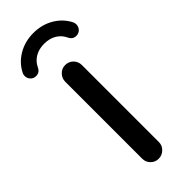

<svg xmlns="http://www.w3.org/2000/svg" viewBox="-248 -705 739 739"><g transform="rotate(-45 121.5 -336.0)"><path d="M76.2 -39.1V-458Q76.2 -476.6 89.4 -490.2Q102.5 -503.9 121.1 -503.9Q140.6 -503.9 153.8 -490.7Q167 -477.5 167 -458V-39.1Q167 -20.5 153.3 -7.3Q139.6 5.9 121.1 5.9Q102.5 5.9 89.4 -7.3Q76.2 -20.5 76.2 -39.1ZM-15.6 -597.7Q2.9 -634.8 39.6 -656.2Q76.2 -677.7 122.1 -677.7Q168 -677.7 204.6 -656.2Q241.2 -634.8 259.8 -597.7Q262.7 -591.8 262.7 -584Q262.7 -571.3 253.9 -562Q245.1 -552.7 231.4 -552.7Q211.9 -552.7 203.1 -572.3Q192.4 -594.7 171.4 -606.9Q150.4 -619.1 122.1 -619.1Q93.8 -619.1 72.8 -606.9Q51.8 -594.7 41 -572.3Q32.2 -552.7 12.7 -552.7Q-1 -552.7 -9.8 -562Q-18.6 -571.3 -18.6 -584Q-18.6 -591.8 -15.6 -597.7Z"/></g></svg>

Font: jf-openhuninn-2.0
Style: Regular
Weight: 400
Designer: [Kosugi Maru]
Designed by MOTOYA      

[Varela Round]
Joe Prince (Latin component); Avraham Cornfeld (Hebrew component)
Foundry: justfont CO.,LTD.
Version: 2.0